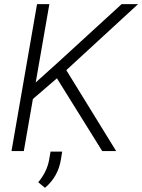

<svg xmlns="http://www.w3.org/2000/svg" viewBox="-20 -731 688 929"><path d="M35.6 0ZM255.4 -352.1 139.2 -252 95.2 0H35.6L159.2 -710.9H218.8L152.8 -332L266.6 -434.6L568.4 -710.9H647.9L300.8 -391.6L542 0H474.6ZM197.8 177.7 165 150.9Q208 99.1 217.8 41.5L224.6 2.4H280.8L274.9 39.6Q261.7 123.5 197.8 177.7Z"/></svg>

Font: Roboto Light
Style: Italic
Weight: 300
Italic angle: -12°
Designer: Google
Version: Version 2.134; 2016; ttfautohint (v1.6)